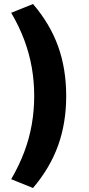

<svg xmlns="http://www.w3.org/2000/svg" viewBox="-20 -743 447 960"><path d="M145 197 36 153Q76 84 101.5 16Q127 -52 139 -121.5Q151 -191 151 -263Q151 -336 139 -405Q127 -474 101.5 -542.5Q76 -611 36 -679L145 -723Q230 -624 270.5 -511.5Q311 -399 311 -263Q311 -128 270.5 -15.5Q230 97 145 197Z"/></svg>

Font: Nunito Sans 6pt ExtraBold
Style: Regular
Weight: 800
Version: Version 3.101;gftools[0.9.27]